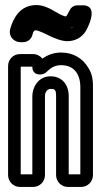

<svg xmlns="http://www.w3.org/2000/svg" viewBox="-20 -715 400 760"><path d="M298 -370V-25H252V-335C252 -380 225 -413 180 -413C130 -413 108 -367 108 -335V-25H62V-451H108V-450C108 -414 149 -415 163 -429C180 -446 196 -457 222 -457C271 -457 298 -424 298 -370ZM111 -501H59C33 -501 12 -480 12 -454V-22C12 4 33 25 59 25H111C137 25 158 4 158 -22V-335C158 -351 168 -363 180 -363C197 -363 202 -360 202 -335V-22C202 4 223 25 249 25H301C327 25 348 4 348 -22V-370C348 -388 348 -418 330 -446C307 -485 269 -507 222 -507C195 -507 170 -499 148 -483C140 -493 126 -501 111 -501ZM259 -603C263 -605 268 -608 271 -610C267 -607 264 -604 259 -603ZM129 -645H124ZM239 -650C238 -650 223 -654 200 -668C174 -684 149 -695 124 -695C57 -695 31 -639 20 -599C13 -569 37 -548 61 -548H71C87 -548 103 -558 108 -576C112 -593 116 -595 123 -595C125 -595 143 -590 170 -576C191 -565 223 -552 246 -552C277 -552 303 -566 319 -591C319 -591 380 -694 307 -694H288C268 -694 259 -682 254 -671C246 -656 244 -650 239 -650Z"/></svg>

Font: DIN Rundschrift
Style: EngKont
Weight: 400
Width: 3
Version: Version 1.027